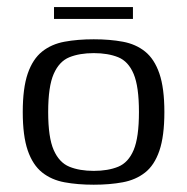

<svg xmlns="http://www.w3.org/2000/svg" viewBox="-20 -514 526 540"><path d="M243.7 5.5Q198.2 5.5 161.6 -1.3Q124.9 -8 98.5 -29Q72.1 -50.1 58 -90.9Q44 -131.8 44 -199Q44 -266.2 58 -307.1Q72.1 -347.9 98.5 -369Q124.9 -390 161.6 -396.7Q198.2 -403.5 243.7 -403.5Q288.9 -403.5 325.4 -396.7Q361.9 -390 388.1 -369Q414.3 -347.9 428.3 -307.1Q442.3 -266.2 442.3 -199Q442.3 -131.1 428.3 -90.2Q414.3 -49.3 388 -28.7Q361.6 -8 325.1 -1.3Q288.6 5.5 243.7 5.5ZM243.7 -33.4Q283.9 -33.4 312.5 -45.1Q341 -56.8 355.9 -92.1Q370.8 -127.3 370.8 -199Q370.8 -270.7 355.9 -306Q341 -341.4 312.5 -353Q283.9 -364.6 243.7 -364.6Q203.7 -364.6 175.1 -353Q146.5 -341.4 131 -306Q115.5 -270.7 115.5 -199Q115.5 -127.3 131 -92.1Q146.5 -56.8 175.1 -45.1Q203.7 -33.4 243.7 -33.4ZM131.9 -460.7V-494.2H353.9V-460.7Z"/></svg>

Font: Genos Thin
Style: Regular
Weight: 100
Designer: Robert E. Leuschke
Foundry: Robert E. Leuschke
Version: Version 1.010